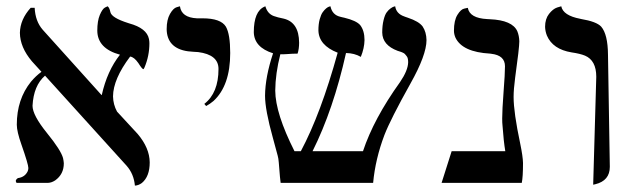

<svg xmlns="http://www.w3.org/2000/svg" viewBox="-20 -579 2004 608"><path d="M453.1 -441.9Q453.1 -401.9 437.5 -365.2Q435.1 -359.9 434.1 -359.9Q430.2 -359.9 418 -379.4Q404.8 -398.4 392.1 -399.9Q338.4 -328.6 337.9 -273.9Q338.4 -248 350.6 -225.6L416 -154.8Q453.6 -110.4 454.1 -64.9Q454.1 -20 429.2 0.5Q418.5 8.3 407.2 8.8Q403.8 -28.3 380.9 -54.2L122.6 -339.4Q86.4 -308.1 83 -244.1Q83 -214.4 128.4 -158.2Q173.3 -103 179.7 -78.1Q181.6 -69.3 182.1 -62Q182.1 -27.3 154.8 -7.8Q143.6 -0.5 132.8 0H32.2Q30.3 -4.4 29.8 -5.9Q31.2 -12.2 37.1 -15.1Q59.1 -18.1 67.9 -37.1Q69.8 -42.5 69.8 -46.9Q69.8 -58.6 47.9 -121.1Q33.2 -162.6 33.2 -184.1Q33.2 -264.6 78.1 -320.3Q93.8 -338.9 111.3 -351.6L81.1 -384.8Q43.5 -429.2 43 -475.1Q43.9 -517.6 77.1 -554.2H89.8Q91.8 -511.7 115.2 -484.9L300.8 -278.8L302.2 -277.8Q319.3 -354.5 359.9 -405.8Q288.6 -425.3 288.1 -481.9Q288.1 -512.7 296.1 -531.7Q304.2 -550.8 312.5 -555.2L320.8 -559.1Q326.7 -554.7 329.6 -540.5Q333.5 -522.5 386.2 -505.9Q388.2 -505.4 389.2 -504.9Q444.8 -489.7 451.7 -455.6Q453.1 -448.2 453.1 -441.9Z M632.8 -243.2 627 -250Q671.9 -284.7 671.9 -360.8Q671.9 -405.8 607.4 -414.1Q600.1 -415 592.8 -415Q517.6 -418 508.8 -473.6Q507.8 -480.5 507.8 -486.8Q507.8 -516.6 518.3 -534.9Q528.8 -553.2 539.6 -556.2L549.8 -559.1Q554.7 -523.4 603.5 -521Q610.4 -521 621.1 -521Q679.2 -521 695.3 -494.6Q709 -470.7 709 -411.1Q709 -308.1 656.2 -259.3Q644.5 -249.5 632.8 -243.2Z M1330.6 -452.1Q1330.6 -404.8 1279.8 -314.5Q1216.8 -201.7 1197.3 -151.4Q1168.5 -75.2 1161.6 0H868.7Q867.2 -6.8 862.8 -64.5Q861.8 -77.6 859.4 -85.9Q854 -106.4 844.2 -142.1Q819.3 -231.4 819.3 -275.9Q819.8 -335.4 844.7 -410.2Q784.7 -429.2 783.7 -477.1Q783.7 -543.5 817.9 -558.1Q817.9 -558.1 820.3 -559.1Q827.1 -535.6 846.7 -528.3Q858.4 -523.9 878.4 -520Q926.8 -508.3 927.2 -443.8Q927.2 -424.3 922.4 -409.2Q907.2 -409.2 888.7 -407.7Q875 -406.7 867.7 -407.2Q852.1 -346.2 851.6 -292Q852.1 -219.7 912.6 -100.1H932.6Q996.1 -219.2 1049.3 -412.1Q989.3 -435.5 988.3 -482.9Q988.3 -502.9 992.4 -518.1Q996.6 -533.2 1002 -540.5Q1007.3 -547.9 1012.9 -552.5Q1018.6 -557.1 1022.5 -558.1L1026.4 -559.1Q1032.2 -531.7 1057.6 -525.9Q1059.6 -525.4 1063.5 -524.4Q1068.4 -523.4 1070.3 -522.9Q1108.4 -513.7 1120.6 -499.5Q1134.3 -481.9 1134.3 -452.1Q1133.8 -426.3 1122.6 -398.9Q1102.5 -410.6 1075.7 -411.1Q1035.6 -231.9 969.7 -100.1H1129.4Q1163.6 -203.1 1246.6 -318.8Q1272 -356 1272.5 -381.8Q1272.5 -387.7 1271.5 -392.8Q1270.5 -397.9 1267.6 -401.4Q1264.6 -404.8 1262.5 -407.5Q1260.3 -410.2 1255.9 -412.1Q1251.5 -414.1 1250 -414.6Q1248.5 -415 1244.1 -416.5L1239.3 -418Q1190.9 -436 1190.4 -476.1Q1190.4 -498 1194.6 -515.1Q1198.7 -532.2 1204.6 -540Q1210.4 -547.9 1217 -552.5Q1223.6 -557.1 1227.5 -558.1L1231.4 -559.1Q1234.9 -535.6 1260.3 -526.9Q1261.7 -526.4 1264.2 -525.4Q1269.5 -523.4 1271.5 -522.9Q1306.6 -511.2 1318.4 -495.1Q1330.1 -477.5 1330.6 -452.1Z M1606.4 -272Q1606.4 -223.1 1627.4 -124Q1635.7 -84 1636.2 -63Q1636.2 -18.6 1632.3 0H1378.4L1410.2 -100.1H1580.1Q1574.7 -132.3 1571.3 -181.2Q1570.3 -189 1570.3 -204.1Q1570.3 -230.5 1574.7 -289.1Q1579.1 -345.2 1579.1 -369.1Q1579.1 -403.8 1535.6 -408.7Q1533.7 -408.7 1532.2 -409.2Q1444.3 -414.1 1422.4 -459.5Q1417.5 -470.7 1417.5 -481.9Q1417.5 -514.2 1428.5 -532Q1439.5 -549.8 1450.2 -551.8L1461.4 -554.2Q1467.3 -521.5 1522.5 -518.6Q1526.9 -518.6 1531.2 -518.1Q1602.5 -515.1 1618.2 -480Q1624 -465.8 1624.5 -448.2Q1624.5 -427.7 1611.3 -333Q1606.4 -296.4 1606.4 -272Z M1858.4 5.9 1868.2 -335.9Q1868.2 -387.7 1832.5 -402.8Q1816.9 -409.2 1790 -413.1Q1730.5 -422.9 1711.9 -466.3Q1706.5 -480 1706.1 -494.1Q1706.1 -519 1718.5 -534.9Q1731 -550.8 1744.1 -555.2L1757.3 -559.1Q1763.2 -529.8 1817.4 -519.5L1819.3 -519Q1869.1 -510.7 1883.8 -494.6Q1904.8 -470.2 1905.3 -405.8L1911.1 -50.8Q1911.1 -6.8 1865.2 4.4Q1865.2 4.4 1858.4 5.9Z"/></svg>

Font: Linux Biolinum Capitals O
Style: Small Caps
Weight: 400
Designer: Philipp H. Poll
Foundry: Philipp H. Poll
Version: Version 1.0.4